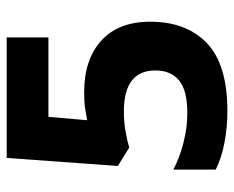

<svg xmlns="http://www.w3.org/2000/svg" viewBox="-83 -701 701 575"><g transform="rotate(-90 267.5 -413.5)"><path d="M278 -512Q377 -512 433.5 -460.5Q490 -409 490 -314Q490 -206 426 -144.5Q362 -83 222 -83Q173 -83 126.5 -92Q80 -101 47 -118V-245Q80 -227 126 -215Q172 -203 216 -203Q284 -203 314 -227.5Q344 -252 344 -299Q344 -393 221 -393Q190 -393 161.5 -388Q133 -383 113 -377L58 -411L82 -744H443V-619H205L195 -503Q210 -506 229.5 -509Q249 -512 278 -512Z"/></g></svg>

Font: Noto Sans Telugu UI SemiCondensed
Style: Bold
Weight: 700
Width: 4
Designer: Jelle Bosma - Monotype Design Team
Foundry: Monotype Imaging Inc.
Version: Version 2.005; ttfautohint (v1.8.4.7-5d5b)